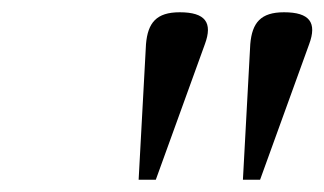

<svg xmlns="http://www.w3.org/2000/svg" viewBox="-20 -762 529 313"><path d="M206 -469H234L314 -690C327 -725 315 -742 273 -742C235 -742 221 -725 218 -690ZM376 -469H404L484 -690C497 -725 485 -742 443 -742C405 -742 391 -725 388 -690Z"/></svg>

Font: Heuristica
Style: Italic
Weight: 400
Italic angle: -13°
Version: Version 1.0.1